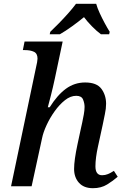

<svg xmlns="http://www.w3.org/2000/svg" viewBox="-20 -978 655 1008"><path d="M468 10Q420 10 394.5 -18.5Q369 -47 369 -91Q369 -137 387 -221L404 -300Q407 -313 411.5 -334Q416 -355 420 -377Q424 -399 424 -417Q424 -436 416 -455.5Q408 -475 380 -475Q350 -475 321 -452Q292 -429 267 -394Q242 -359 224.5 -321Q207 -283 201 -253L146 0H38L168 -619Q177 -657 177 -670Q177 -697 158.5 -706Q140 -715 110 -715H100L109 -760H309L268 -566Q258 -519 247 -476Q236 -433 231 -415H241Q281 -479 326 -512Q371 -545 427 -545Q488 -545 512.5 -511.5Q537 -478 537 -433Q537 -408 530.5 -378Q524 -348 519 -322L494 -207Q488 -180 484.5 -153.5Q481 -127 481 -105Q481 -58 516 -58Q532 -58 546.5 -64Q561 -70 578 -81L598 -50Q574 -29 542.5 -9.5Q511 10 468 10ZM244 -811Q264 -830 289 -855.5Q314 -881 338 -908Q362 -935 379 -958H485Q491 -936 503.5 -909Q516 -882 530 -856Q544 -830 556 -811L553 -798H510Q487 -815 462.5 -840Q438 -865 421 -888Q393 -865 358.5 -840Q324 -815 294 -798H241Z"/></svg>

Font: Noto Serif Medium
Style: Italic
Weight: 500
Italic angle: -12°
Designer: Monotype Design Team
Foundry: Monotype Imaging Inc.
Version: Version 2.014; ttfautohint (v1.8.4.7-5d5b)